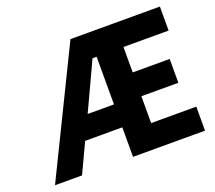

<svg xmlns="http://www.w3.org/2000/svg" viewBox="-118 -856 1136 1015"><g transform="rotate(-20 450.0 -349.0)"><path d="M258 -166 180 0H28L369 -698H872V-563H618V-420H826V-286H618V-135H872V0H467V-166ZM319 -295H467V-563H444Z"/></g></svg>

Font: iA Writer Duo V
Style: Regular
Weight: 400
Designer: Mike Abbink, Paul van der Laan, Pieter van Rosmalen, Oliver Reichenstein
Foundry: Information Architects Inc.
Version: Version 2.000